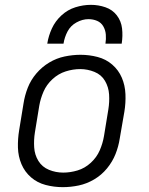

<svg xmlns="http://www.w3.org/2000/svg" viewBox="-20 -764 616 792"><path d="M239 8Q272 8 305 1Q338 -6 368.5 -24Q399 -42 421.5 -69.5Q444 -97 456.5 -128.5Q469 -160 474 -193L493 -303Q499 -339 497.5 -375.5Q496 -412 482.5 -443.5Q469 -475 443 -497.5Q417 -520 382.5 -529Q348 -538 312 -538Q280 -538 246.5 -531Q213 -524 183 -506Q153 -488 130 -461Q107 -434 94.5 -402Q82 -370 77 -337L59 -227Q53 -191 54 -155Q55 -119 68.5 -87Q82 -55 108 -32.5Q134 -10 168.5 -1Q203 8 239 8ZM241 -52Q210 -52 182 -63.5Q154 -75 138.5 -100Q123 -125 121 -156Q119 -187 124 -218L142 -328Q147 -357 159.5 -386Q172 -415 196.5 -437.5Q221 -460 251 -469.5Q281 -479 311 -479Q341 -479 369.5 -467.5Q398 -456 413 -430.5Q428 -405 430 -374.5Q432 -344 427 -313L409 -203Q404 -173 391.5 -144Q379 -115 354.5 -92.5Q330 -70 300 -61Q270 -52 241 -52ZM175 -584H242Q246 -610 258.5 -634Q271 -658 295.5 -671.5Q320 -685 345 -685Q364 -685 380.5 -678Q397 -671 406 -655.5Q415 -640 416.5 -621.5Q418 -603 415 -584H482Q487 -616 483.5 -646.5Q480 -677 462 -700.5Q444 -724 415 -734Q386 -744 355 -744Q323 -744 291 -734Q259 -724 233.5 -700.5Q208 -677 194 -646.5Q180 -616 175 -584Z"/></svg>

Font: Iosevka Sparkle Light Oblique
Style: Regular
Weight: 300
Italic angle: -9°
Designer: Belleve Invis
Foundry: Belleve Invis
Version: Version 4.5.0; ttfautohint (v1.8.3)